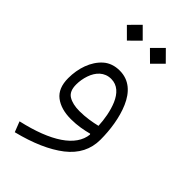

<svg xmlns="http://www.w3.org/2000/svg" viewBox="-267 -673 1001 1001"><g transform="rotate(45 233.5 -173.0)"><path d="M143.6 -490.7 202.1 -548.8 143.6 -607.4 85.4 -548.8ZM314 -490.7 372.1 -548.8 314 -607.4 255.4 -548.8ZM354 -8.3C344.2 86.9 235.4 159.7 45.4 202.6L67.9 260.3C175.8 233.4 260.3 196.3 320.8 149.4C381.3 102.1 411.6 43 411.6 -27.8C411.6 -100.1 400.4 -180.2 372.1 -245.1C343.8 -310.1 297.9 -354 228 -354C191.4 -354 161.1 -343.3 137.2 -322.3C88.9 -279.3 65.4 -208.5 65.4 -136.2C65.4 -86.9 80.1 -50.8 109.4 -28.3C138.7 -5.9 177.7 5.4 227.1 5.4C274.4 5.4 316.4 -2.9 351.1 -12.2ZM353 -71.8C318.4 -63.5 275.9 -55.7 228.5 -55.7C194.8 -55.7 168 -62 147.9 -74.2C127.9 -86.4 118.2 -108.9 118.2 -142.1C118.2 -165.5 122.1 -189 129.9 -211.9C145.5 -257.8 177.7 -292 227.1 -292C273.4 -292 303.7 -260.7 323.2 -215.8C342.3 -170.9 351.1 -117.2 353 -71.8Z"/></g></svg>

Font: Estedad Light
Style: Regular
Weight: 300
Designer: Amin Abedi
Version: Version 7.3